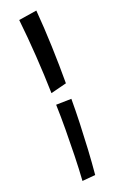

<svg xmlns="http://www.w3.org/2000/svg" viewBox="-185 -819 658 1074"><g transform="rotate(-20 143.5 -282.0)"><path d="M110.8 -311Q108.2 -418 100.6 -534.5Q93 -651 81.2 -757L189.2 -774Q198 -669 201.9 -554.5Q205.8 -440 205.5 -335ZM105.8 210Q110.5 140 112.5 62Q114.5 -16 115 -93.5Q115.5 -171 113.2 -241L204.5 -243Q204.5 -174 201.9 -97Q199.2 -20 194.9 56.5Q190.5 133 184 203Z"/></g></svg>

Font: Marhey Light
Style: Regular
Weight: 300
Designer: Nur Syamsi & Bustanul Arifin
Foundry: Namelatype
Version: Version 1.000